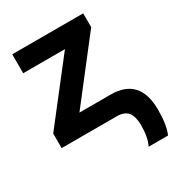

<svg xmlns="http://www.w3.org/2000/svg" viewBox="-190 -696 964 1046"><g transform="rotate(-30 291.5 -173.0)"><path d="M23.4 0V-91.8L308.6 -458H45.9V-577.1H492.2V-490.2L204.1 -119.1H400.4Q583 -119.1 583 82Q583 177.7 559.6 230.5H437.5Q460.9 184.6 460.9 107.4Q460.9 55.7 440.4 27.8Q419.9 0 368.2 0Z"/></g></svg>

Font: Gothic A1 ExtraBold
Style: Regular
Weight: 800
Designer: HanYang I&C Co.,Ltd.
Foundry: HanYang I&C Co.,Ltd.
Version: Version 2.50